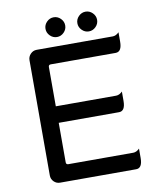

<svg xmlns="http://www.w3.org/2000/svg" viewBox="-91 -901 804 973"><g transform="rotate(-10 311.5 -414.5)"><path d="M201.2 -779.3Q201.2 -799.8 216.3 -814.9Q231.4 -830.1 252 -830.1Q272.5 -830.1 287.6 -814.9Q302.7 -799.8 302.7 -779.3Q302.7 -758.8 287.6 -743.7Q272.5 -728.5 252 -728.5Q231.4 -728.5 216.3 -743.7Q201.2 -758.8 201.2 -779.3ZM365.2 -779.3Q365.2 -799.8 380.4 -814.9Q395.5 -830.1 416 -830.1Q436.5 -830.1 451.7 -814.9Q466.8 -799.8 466.8 -779.3Q466.8 -758.8 451.7 -743.7Q436.5 -728.5 416 -728.5Q395.5 -728.5 380.4 -743.7Q365.2 -758.8 365.2 -779.3ZM93.8 -43.9V-636.7Q93.8 -655.3 106.9 -668.9Q120.1 -682.6 138.7 -682.6H530.3Q546.9 -682.6 562.5 -698.2Q562.5 -682.6 562.5 -650.4Q562.5 -597.7 530.3 -597.7H196.3Q184.6 -597.7 184.6 -585.9V-383.8H495.1Q511.7 -383.8 527.3 -399.4Q527.3 -383.8 527.3 -351.6Q527.3 -298.8 495.1 -298.8H184.6V-95.7Q184.6 -84 196.3 -84H530.3Q546.9 -84 562.5 -99.6Q562.5 -84 562.5 -51.8Q562.5 1 530.3 1H138.7Q120.1 1 106.9 -12.2Q93.8 -25.4 93.8 -43.9Z"/></g></svg>

Font: YuPearl-Regular
Style: Regular
Weight: 400
Designer: Max Yao
Foundry: Max-Everyday
Version: Version 1.011; ttfautohint (v1.8.3)